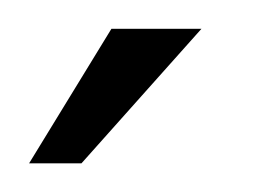

<svg xmlns="http://www.w3.org/2000/svg" viewBox="-20 -658 179 132"><path d="M0 -545.7 56.6 -638.2H118.5L36 -545.7Z"/></svg>

Font: Alumni Sans Thin
Style: Regular
Weight: 100
Designer: Robert E. Leuschke
Foundry: Robert E. Leuschke
Version: Version 1.018